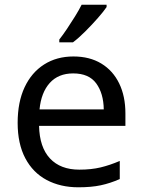

<svg xmlns="http://www.w3.org/2000/svg" viewBox="-20 -786 604 816"><path d="M292 -546Q361 -546 410.5 -516Q460 -486 486.5 -431.5Q513 -377 513 -304V-251H146Q148 -160 192.5 -112.5Q237 -65 317 -65Q368 -65 407.5 -74.5Q447 -84 489 -102V-25Q448 -7 408 1.5Q368 10 313 10Q237 10 178.5 -21Q120 -52 87.5 -113.5Q55 -175 55 -264Q55 -352 84.5 -415Q114 -478 167.5 -512Q221 -546 292 -546ZM291 -474Q228 -474 191.5 -433.5Q155 -393 148 -321H421Q420 -389 389 -431.5Q358 -474 291 -474ZM433 -756Q421 -738 396 -709.5Q371 -681 342.5 -652.5Q314 -624 290 -606H232V-618Q247 -637 264.5 -663Q282 -689 299 -716.5Q316 -744 327 -766H433Z"/></svg>

Font: Go Noto Current
Style: Regular
Weight: 400
Designer: Monotype Design Team
Foundry: Monotype Imaging Inc.
Version: Version 2.007; ttfautohint (v1.8) -l 8 -r 50 -G 200 -x 14 -D